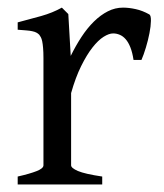

<svg xmlns="http://www.w3.org/2000/svg" viewBox="-20 -489 436 509"><path d="M376 -450.7Q380.4 -447.8 380.1 -433.6Q379.9 -419.4 376.2 -400.9Q372.6 -382.3 366.7 -362.8Q360.8 -343.3 355 -330.1H334Q331.1 -349.6 325.7 -363.3Q320.3 -377 313.2 -385Q306.2 -393.1 297.6 -396.7Q289.1 -400.4 279.8 -400.4Q269 -400.4 254.6 -391.4Q240.2 -382.3 225.1 -363Q210 -343.8 195.1 -313.7Q180.2 -283.7 168.5 -242.2V-50.8Q168.5 -43.5 186.8 -35.6Q205.1 -27.8 251 -21V0H26.9V-21Q59.1 -28.3 77.1 -35.4Q95.2 -42.5 95.2 -50.8V-335Q95.2 -351.1 94.2 -362.1Q93.3 -373 91.8 -379.9Q90.3 -386.7 88.1 -390.6Q85.9 -394.5 84 -397Q80.6 -400.4 76.4 -402.6Q72.3 -404.8 65.7 -406.2Q59.1 -407.7 49.8 -408.4Q40.5 -409.2 26.9 -410.2V-429.7Q58.6 -438 89.1 -446.5Q119.6 -455.1 144 -468.8L161.1 -451.7L167.5 -340.8Q180.7 -367.7 196 -391.1Q211.4 -414.6 229 -431.9Q246.6 -449.2 265.9 -459Q285.2 -468.8 306.2 -468.8Q321.8 -468.8 339.8 -464.8Q357.9 -460.9 376 -450.7Z"/></svg>

Font: f3be8e4dedee8fb5 - subset of Gentium
Style: Regular
Weight: 400
Designer: J. Victor Gaultney
Version: Version 1.02; 2005; OFL release